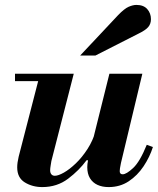

<svg xmlns="http://www.w3.org/2000/svg" viewBox="-20 -750 642 781"><path d="M152 11Q112 11 81 -8Q50 -27 50 -69Q50 -88 56 -113L143 -450H280L189 -95Q188 -88 186 -76.5Q184 -65 184 -57Q184 -47 189 -41Q194 -35 203 -35Q217 -35 240 -48Q263 -61 288.5 -85.5Q314 -110 336 -144Q358 -178 370 -220L339 -98H332Q302 -57 257 -23Q212 11 152 11ZM41 -420V-450H215V-420ZM422 11Q396 11 376.5 2Q357 -7 346 -25Q335 -43 335 -70Q335 -82 338 -97.5Q341 -113 351 -153L425 -450H559L472 -87Q469 -74 468 -65.5Q467 -57 467 -54Q467 -41 479 -41Q494 -41 521.5 -66.5Q549 -92 577 -161L602 -152Q589 -111 564 -73.5Q539 -36 503.5 -12.5Q468 11 422 11ZM306 -524 460 -688Q486 -715 503.5 -722.5Q521 -730 535 -730Q564 -730 579 -713Q594 -696 594 -672Q594 -653 583 -640Q572 -627 543 -613L368 -524Z"/></svg>

Font: Libre Bodoni
Style: Bold Italic
Weight: 700
Italic angle: -13°
Version: Version 2.005;gftools[0.9.23]